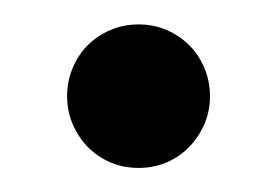

<svg xmlns="http://www.w3.org/2000/svg" viewBox="-20 -419 228 158"><path d="M152.8 -339.8Q152.8 -327.6 148.2 -316.9Q143.6 -306.2 135.7 -298.1Q127.9 -290 117.2 -285.4Q106.4 -280.8 94.2 -280.8Q81.5 -280.8 70.8 -285.4Q60.1 -290 52.2 -298.1Q44.4 -306.2 39.8 -316.9Q35.2 -327.6 35.2 -339.8Q35.2 -352.1 39.8 -363Q44.4 -374 52.2 -381.8Q60.1 -389.6 70.8 -394.3Q81.5 -398.9 94.2 -398.9Q106.4 -398.9 117.2 -394.3Q127.9 -389.6 135.7 -381.8Q143.6 -374 148.2 -363Q152.8 -352.1 152.8 -339.8Z"/></svg>

Font: Charis SIL Phon
Style: Italic
Weight: 400
Italic angle: -11°
Foundry: SIL International
Version: Version 5.000